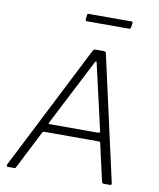

<svg xmlns="http://www.w3.org/2000/svg" viewBox="-99 -1012 904 1090"><g transform="rotate(10 353.0 -467.5)"><path d="M22 0Q18 0 15.5 -3.5Q13 -7 15 -12L381 -732Q384 -738 387.5 -740Q391 -742 398 -742H442Q450 -742 454 -738.5Q458 -735 458 -730L619 -10Q620 -6 618 -3Q616 0 611 0H576Q564 0 563 -10L514 -226Q513 -232 506 -232H191Q183 -232 179 -224L68 -6Q67 -2 64 -1Q61 0 56 0H22ZM494 -280Q504 -280 502 -292L416 -668Q414 -678 410.5 -677Q407 -676 402 -665L211 -293Q207 -285 207.5 -282.5Q208 -280 212 -280ZM577 -927 573 -900Q572 -895 570.5 -893.5Q569 -892 562 -892H320Q315 -892 313 -895Q311 -898 312 -902L315 -929Q316 -932 317 -933.5Q318 -935 321 -935H571Q574 -935 576 -932.5Q578 -930 577 -927Z"/></g></svg>

Font: Libre Franklin ExtraLight
Style: Italic
Weight: 250
Italic angle: -8°
Designer: Pablo Impallari, Rodrigo Fuenzalida, Nhung Nguyen
Foundry: Impallari Type
Version: Version 3.000